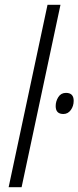

<svg xmlns="http://www.w3.org/2000/svg" viewBox="-20 -780 327 800"><path d="M70 0 232 -760H178L16 0ZM287 -360Q287 -393 255 -393Q234 -393 223 -375.5Q212 -358 212 -338Q212 -305 244 -305Q263 -305 275 -321.5Q287 -338 287 -360Z"/></svg>

Font: Noto Sans UI SemiCondensed Light
Style: Italic
Weight: 300
Width: 4
Designer: Monotype Design Team
Foundry: Monotype Imaging Inc.
Version: 1.001